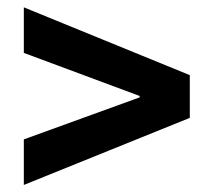

<svg xmlns="http://www.w3.org/2000/svg" viewBox="-20 -574 570 531"><path d="M45.9 -188.5 366.2 -304.7V-308.6L45.9 -427.7V-553.7L504.9 -366.2V-248L45.9 -62.5Z"/></svg>

Font: Reddit Sans Vanilla
Style: Bold
Weight: 700
Designer: Stephen Hutchings
Foundry: Reddit
Version: Version 1.013